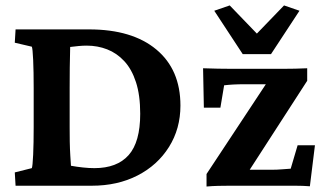

<svg xmlns="http://www.w3.org/2000/svg" viewBox="-20 -681 1189 704"><path d="M37.1 -573.2H306.6Q464.8 -573.2 553.2 -499.5Q641.6 -425.8 641.6 -293.9Q641.6 -209 599.6 -142.1Q557.6 -75.2 484.4 -37.6Q411.1 0 316.4 0H37.1L34.2 -48.8L96.7 -64.5Q99.6 -71.3 101.6 -113.8Q103.5 -156.2 103.5 -214.8V-358.4Q103.5 -418.9 101.6 -461.4Q99.6 -503.9 96.7 -509.8L34.2 -524.4ZM237.3 -508.8Q237.3 -502 236.8 -482.9Q236.3 -463.9 235.8 -433.1Q235.4 -402.3 235.4 -358.4V-214.8Q235.4 -189.5 235.8 -161.6Q236.3 -133.8 237.8 -110.4Q239.3 -86.9 240.2 -73.2Q261.7 -69.3 284.2 -66.9Q306.6 -64.5 326.2 -64.5Q409.2 -64.5 451.7 -112.3Q494.1 -160.2 494.1 -263.7Q494.1 -332 478.5 -379.9Q462.9 -427.7 435.5 -457Q408.2 -486.3 373 -500Q337.9 -513.7 297.9 -513.7Q283.2 -513.7 268.1 -512.2Q252.9 -510.7 237.3 -508.8ZM869.1 -17.6 863.3 -58.6H977.5Q996.1 -58.6 1013.2 -60.1Q1030.3 -61.5 1045.9 -62.5L1071.3 -148.4H1134.8L1116.2 2Q1090.8 0 1062 0Q1033.2 0 1012.7 0H822.3Q801.8 0 780.3 0.5Q758.8 1 737.3 2.9V-43L980.5 -411.1V-372.1H879.9Q853.5 -372.1 835.4 -371.1Q817.4 -370.1 801.8 -368.2L788.1 -286.1H727.5L724.6 -430.7Q751 -429.7 779.3 -429.2Q807.6 -428.7 827.1 -428.7H1020.5Q1041 -428.7 1063 -429.2Q1085 -429.7 1106.4 -430.7V-384.8ZM1078.1 -641.6 973.6 -482.4H870.1L765.6 -641.6L822.3 -661.1L954.1 -524.4H889.6L1021.5 -661.1Z"/></svg>

Font: Crimson Pro
Style: Bold
Weight: 700
Designer: Jacques Le Bailly
Foundry: Baron von Fonthausen
Version: Version 1.003